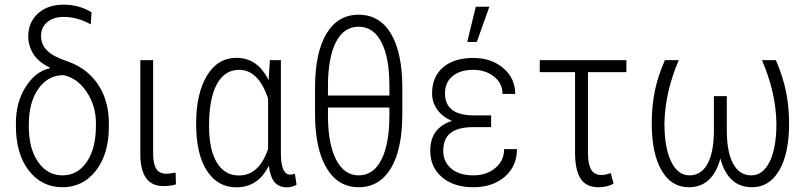

<svg xmlns="http://www.w3.org/2000/svg" viewBox="-20 -783 3427 813"><path d="M102.1 -246.1Q102.1 -153.8 141.4 -97.2Q180.7 -40.5 244.6 -40.5Q308.6 -40.5 347.4 -97.4Q386.2 -154.3 386.2 -250.5V-261.7Q386.2 -335 346.9 -393.8Q307.6 -452.6 249 -464.8Q183.6 -464.8 142.8 -407.5Q102.1 -350.1 102.1 -256.8ZM99.6 -628.9Q99.6 -688 140.4 -725.6Q181.2 -763.2 250 -763.2Q314.9 -763.2 367.7 -731L364.3 -679.7Q308.1 -711.4 249.5 -711.4Q206.5 -711.4 180.2 -689.5Q153.8 -667.5 153.8 -630.4Q153.8 -594.2 179.7 -568.8Q205.6 -543.5 262.2 -524.4Q318.8 -505.4 358.9 -468Q398.9 -430.7 419.9 -377.9Q440.9 -325.2 440.9 -260.3V-246.1Q440.9 -130.9 386.2 -60.5Q331.5 9.8 244.6 9.8Q156.7 9.8 102.1 -60.8Q47.4 -131.3 47.4 -249V-261.7Q47.4 -350.6 89.1 -415.8Q130.9 -481 190.4 -493.7L189.9 -497.6Q142.6 -520 121.1 -554.7Q99.6 -589.4 99.6 -628.9Z M628.4 -528.3V-132.8Q628.4 -89.8 641.4 -68.6Q654.3 -47.4 684.6 -47.4Q697.8 -47.4 723.6 -52.2L725.1 -2.4Q703.1 4.9 671.4 4.9Q577.1 4.9 574.2 -123.5V-528.3Z M865.2 -249Q865.2 -149.4 898.2 -94.7Q931.2 -40 991.7 -40Q1077.1 -40 1115.2 -152.3V-365.2Q1075.2 -487.3 992.2 -487.3Q931.6 -487.3 898.4 -426.8Q865.2 -366.2 865.2 -249ZM1169.4 -528.3V-130.9Q1169.9 -43.5 1209 -43.5Q1216.8 -43.5 1228.5 -47.4L1235.8 -1.5Q1218.8 10.3 1193.8 10.3Q1162.6 10.3 1143.6 -10.7Q1124.5 -31.7 1118.2 -81.1Q1072.8 10.3 981 10.3Q902.3 10.3 856.4 -59.6Q810.5 -129.4 810.5 -259.3Q810.5 -386.7 856.2 -462.4Q901.9 -538.1 981.4 -538.1Q1071.3 -538.1 1117.2 -443.4L1123 -528.3Z M1628.9 -327.6H1368.7V-294.4Q1368.7 -174.8 1402.8 -107.7Q1437 -40.5 1499 -40.5Q1561.5 -40.5 1595.2 -107.2Q1628.9 -173.8 1628.9 -295.9ZM1368.7 -378.4H1628.9V-419.4Q1628.9 -539.1 1595 -604.5Q1561 -669.9 1498.5 -669.9Q1435.5 -669.9 1402.1 -604Q1368.7 -538.1 1368.7 -418ZM1683.6 -301.3Q1683.6 -150.9 1635.3 -70.6Q1586.9 9.8 1499 9.8Q1412.1 9.8 1363.8 -69.8Q1315.4 -149.4 1314 -293V-411.6Q1314 -560.1 1362.3 -640.4Q1410.6 -720.7 1498.5 -720.7Q1587.4 -720.7 1635.3 -640.6Q1683.1 -560.5 1683.6 -414.6Z M1801.8 -145Q1801.8 -241.2 1893.6 -271Q1853.5 -288.1 1831.5 -318.8Q1809.6 -349.6 1809.6 -387.7Q1809.6 -458 1856 -497.8Q1902.3 -537.6 1984.4 -537.6Q2060.5 -537.6 2111.1 -494.6Q2161.6 -451.7 2161.6 -385.3H2107.9Q2107.9 -430.2 2071.8 -458.7Q2035.6 -487.3 1984.4 -487.3Q1928.7 -487.3 1896.5 -460.7Q1864.3 -434.1 1864.3 -388.2Q1864.3 -294.4 1985.8 -294.4H2059.6V-244.6H1982.4Q1920.9 -244.6 1888.9 -220.7Q1856.9 -196.8 1856.9 -144Q1856.9 -98.1 1890.6 -69.3Q1924.3 -40.5 1984.4 -40.5Q2040.5 -40.5 2077.6 -71.8Q2114.7 -103 2114.7 -151.4H2168.9Q2168.9 -78.6 2117.2 -34.4Q2065.4 9.8 1984.4 9.8Q1901.4 9.8 1851.6 -32.7Q1801.8 -75.2 1801.8 -145ZM1994.6 -754.4H2052.2L1999 -605.5H1958.5Z M2632.3 -477.5H2469.7V-133.8Q2469.7 -87.9 2483.2 -64.9Q2496.6 -42 2526.4 -42Q2544.4 -42 2565.9 -50.3L2578.1 -5.9Q2553.2 9.8 2514.6 9.8Q2462.9 9.8 2439.5 -25.1Q2416 -60.1 2415 -130.4V-477.5H2265.6V-528.3H2632.3Z M2854 -528.3Q2795.4 -390.6 2793.5 -259.3Q2793.5 -157.7 2821.8 -99.1Q2850.1 -40.5 2899.4 -40.5Q2949.2 -40.5 2975.8 -89.1Q3002.4 -137.7 3002.9 -228.5V-376H3057.6V-228.5Q3058.1 -137.7 3084.7 -89.1Q3111.3 -40.5 3161.6 -40.5Q3210.4 -40.5 3239 -98.4Q3267.6 -156.2 3267.6 -259.3Q3266.1 -389.6 3206.5 -528.3H3265.6Q3296.9 -454.1 3309.1 -390.9Q3321.3 -327.6 3321.3 -259.8Q3321.3 -132.8 3279.5 -61.5Q3237.8 9.8 3164.1 9.8Q3063 9.8 3030.3 -111.8Q2997.6 9.8 2896.5 9.8Q2822.3 9.8 2781 -62Q2739.7 -133.8 2739.7 -259.8Q2739.7 -332 2752.4 -395.8Q2765.1 -459.5 2795.4 -528.3Z"/></svg>

Font: MAUL Condensed Light
Style: Light
Weight: 300
Designer: MAUL
Version: Version 2.137; 2017; ttfautohint (v1.8.3)